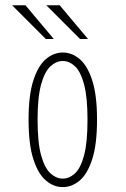

<svg xmlns="http://www.w3.org/2000/svg" viewBox="-20 -716 490 746"><path d="M224 11Q189 11 158.8 -14.2Q128.5 -39.5 109.8 -97Q91 -154.5 91 -251Q91 -347 109.8 -404.2Q128.5 -461.5 158.8 -486.8Q189 -512 224 -512Q259 -512 289.2 -486.8Q319.5 -461.5 338.2 -404.2Q357 -347 357 -251Q357 -154.5 338.2 -97Q319.5 -39.5 289.2 -14.2Q259 11 224 11ZM224 -22Q249 -22 271 -42Q293 -62 306.5 -111.8Q320 -161.5 320 -251Q320 -339 306.5 -388.8Q293 -438.5 271 -458.8Q249 -479 224 -479Q199 -479 176.5 -458.8Q154 -438.5 140 -388.8Q126 -339 126 -251Q126 -161.5 140 -111.8Q154 -62 176.5 -42Q199 -22 224 -22ZM291 -564.5 160 -695.5H212L322 -564.5ZM158 -564.5 27 -695.5H79L189 -564.5Z"/></svg>

Font: Trispace Condensed Thin
Style: Regular
Weight: 100
Width: 3
Designer: Tyler Finck
Foundry: Etcetera Type Company
Version: Version 1.210; ttfautohint (v1.8.3)